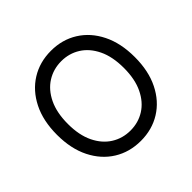

<svg xmlns="http://www.w3.org/2000/svg" viewBox="-180 -926 1126 1126"><g transform="rotate(-45 382.5 -363.5)"><path d="M382.8 9.8Q289.6 9.8 216.6 -35.4Q143.6 -80.6 101.6 -164.3Q59.6 -248 59.6 -363.3Q59.6 -479 101.6 -562.7Q143.6 -646.5 216.6 -691.9Q289.6 -737.3 382.8 -737.3Q476.1 -737.3 548.8 -691.9Q621.6 -646.5 663.3 -562.7Q705.1 -479 705.1 -363.3Q705.1 -248 663.3 -164.3Q621.6 -80.6 548.8 -35.4Q476.1 9.8 382.8 9.8ZM382.8 -76.2Q447.8 -76.2 500.2 -109.1Q552.7 -142.1 583.7 -206.3Q614.7 -270.5 614.7 -363.3Q614.7 -457 583.7 -521.2Q552.7 -585.4 500.2 -618.4Q447.8 -651.4 382.8 -651.4Q317.4 -651.4 264.6 -618.2Q211.9 -585 180.9 -520.8Q149.9 -456.5 149.9 -363.3Q149.9 -270.5 180.9 -206.5Q211.9 -142.6 264.6 -109.4Q317.4 -76.2 382.8 -76.2Z"/></g></svg>

Font: Adwaita Sans
Style: Regular
Weight: 400
Designer: Rasmus Andersson
Foundry: rsms
Version: Version 4.001;git-9221beed3